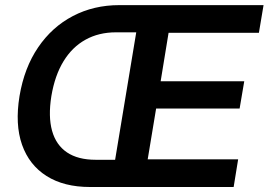

<svg xmlns="http://www.w3.org/2000/svg" viewBox="-20 -748 1074 768"><path d="M339.8 0Q235.8 0 166.3 -43.9Q96.7 -87.9 68.1 -169.2Q39.6 -250.5 58.1 -363.8Q77.1 -477.1 132.6 -558.6Q188 -640.1 271.5 -683.8Q355 -727.5 457 -727.5H604L585.9 -618.7H443.8Q375 -618.7 321.8 -589.1Q268.6 -559.6 233.9 -502.7Q199.2 -445.8 185.5 -363.8Q172.4 -282.2 188.2 -225.1Q204.1 -168 248 -138.4Q292 -108.9 362.3 -108.9H500.5L481.9 0ZM422.4 0 543 -727.5H1034.2L1015.6 -616.7H654.3L622.6 -422.9H957L938.5 -314H604.5L570.8 -110.8H932.6L914.6 0Z"/></svg>

Font: Inter 24pt SemiBold
Style: Italic
Weight: 600
Italic angle: -9.3988°
Designer: Rasmus Andersson
Foundry: rsms
Version: Version 4.001;git-66647c0bb